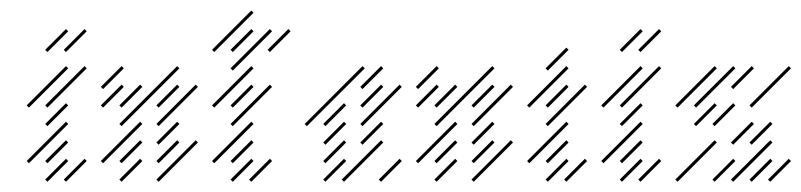

<svg xmlns="http://www.w3.org/2000/svg" viewBox="-20 -346 1544 370"><path d="M71.4 -138.6 147.1 -214.3 142.9 -218.6 67.1 -142.9ZM71.4 -102.9 111.4 -142.9 107.1 -147.1 67.1 -107.1ZM35.7 -31.4 111.4 -107.1 107.1 -111.4 31.4 -35.7ZM71.4 -31.4 111.4 -71.4 107.1 -75.7 67.1 -35.7ZM71.4 4.3 111.4 -35.7 107.1 -40 67.1 0ZM107.1 4.3 147.1 -35.7 142.9 -40 102.9 0ZM35.7 -138.6 111.4 -214.3 107.1 -218.6 31.4 -142.9ZM71.4 -245.7 111.4 -285.7 107.1 -290 67.1 -250ZM107.1 -245.7 147.1 -285.7 142.9 -290 102.9 -250Z M214.3 -102.9 325.7 -214.3 321.4 -218.6 210 -107.1ZM178.6 -31.4 254.3 -107.1 250 -111.4 174.3 -35.7ZM214.3 -31.4 254.3 -71.4 250 -75.7 210 -35.7ZM214.3 -138.6 254.3 -178.6 250 -182.9 210 -142.9ZM285.7 -138.6 325.7 -178.6 321.4 -182.9 281.4 -142.9ZM285.7 -102.9 361.4 -178.6 357.1 -182.9 281.4 -107.1ZM285.7 -67.1 325.7 -107.1 321.4 -111.4 281.4 -71.4ZM285.7 -31.4 325.7 -71.4 321.4 -75.7 281.4 -35.7ZM285.7 4.3 361.4 -71.4 357.1 -75.7 281.4 0ZM178.6 -138.6 218.6 -178.6 214.3 -182.9 174.3 -142.9ZM178.6 -174.3 218.6 -214.3 214.3 -218.6 174.3 -178.6ZM214.3 4.3 254.3 -35.7 250 -40 210 0Z M428.6 4.3 468.6 -35.7 464.3 -40 424.3 0ZM428.6 -31.4 468.6 -71.4 464.3 -75.7 424.3 -35.7ZM392.9 -31.4 468.6 -107.1 464.3 -111.4 388.6 -35.7ZM428.6 -102.9 504.3 -178.6 500 -182.9 424.3 -107.1ZM428.6 -138.6 468.6 -178.6 464.3 -182.9 424.3 -142.9ZM392.9 -138.6 468.6 -214.3 464.3 -218.6 388.6 -142.9ZM428.6 -210 504.3 -285.7 500 -290 424.3 -214.3ZM428.6 -245.7 468.6 -285.7 464.3 -290 424.3 -250ZM392.9 -245.7 468.6 -321.4 464.3 -325.7 388.6 -250ZM500 -245.7 540 -285.7 535.7 -290 495.7 -250ZM464.3 4.3 504.3 -35.7 500 -40 460 0Z M607.1 4.3 647.1 -35.7 642.9 -40 602.9 0ZM607.1 -31.4 647.1 -71.4 642.9 -75.7 602.9 -35.7ZM607.1 -67.1 647.1 -107.1 642.9 -111.4 602.9 -71.4ZM714.3 4.3 754.3 -35.7 750 -40 710 0ZM642.9 4.3 718.6 -71.4 714.3 -75.7 638.6 0ZM678.6 -67.1 718.6 -107.1 714.3 -111.4 674.3 -71.4ZM678.6 -102.9 754.3 -178.6 750 -182.9 674.3 -107.1ZM678.6 -138.6 718.6 -178.6 714.3 -182.9 674.3 -142.9ZM678.6 -174.3 718.6 -214.3 714.3 -218.6 674.3 -178.6ZM571.4 -102.9 682.9 -214.3 678.6 -218.6 567.1 -107.1ZM607.1 -102.9 647.1 -142.9 642.9 -147.1 602.9 -107.1Z M821.4 -102.9 932.9 -214.3 928.6 -218.6 817.1 -107.1ZM785.7 -31.4 861.4 -107.1 857.1 -111.4 781.4 -35.7ZM821.4 -31.4 861.4 -71.4 857.1 -75.7 817.1 -35.7ZM821.4 -138.6 861.4 -178.6 857.1 -182.9 817.1 -142.9ZM892.9 -138.6 932.9 -178.6 928.6 -182.9 888.6 -142.9ZM892.9 -102.9 968.6 -178.6 964.3 -182.9 888.6 -107.1ZM892.9 -67.1 932.9 -107.1 928.6 -111.4 888.6 -71.4ZM892.9 -31.4 932.9 -71.4 928.6 -75.7 888.6 -35.7ZM892.9 4.3 968.6 -71.4 964.3 -75.7 888.6 0ZM785.7 -138.6 825.7 -178.6 821.4 -182.9 781.4 -142.9ZM785.7 -174.3 825.7 -214.3 821.4 -218.6 781.4 -178.6ZM821.4 4.3 861.4 -35.7 857.1 -40 817.1 0Z M1035.7 -138.6 1075.7 -178.6 1071.4 -182.9 1031.4 -142.9ZM1035.7 -102.9 1111.4 -178.6 1107.1 -182.9 1031.4 -107.1ZM1000 -31.4 1075.7 -107.1 1071.4 -111.4 995.7 -35.7ZM1035.7 -31.4 1075.7 -71.4 1071.4 -75.7 1031.4 -35.7ZM1035.7 4.3 1075.7 -35.7 1071.4 -40 1031.4 0ZM1071.4 4.3 1111.4 -35.7 1107.1 -40 1067.1 0ZM1000 -138.6 1075.7 -214.3 1071.4 -218.6 995.7 -142.9ZM1035.7 -210 1075.7 -250 1071.4 -254.3 1031.4 -214.3Z M1178.6 -138.6 1254.3 -214.3 1250 -218.6 1174.3 -142.9ZM1178.6 -102.9 1218.6 -142.9 1214.3 -147.1 1174.3 -107.1ZM1142.9 -31.4 1218.6 -107.1 1214.3 -111.4 1138.6 -35.7ZM1178.6 -31.4 1218.6 -71.4 1214.3 -75.7 1174.3 -35.7ZM1178.6 4.3 1218.6 -35.7 1214.3 -40 1174.3 0ZM1214.3 4.3 1254.3 -35.7 1250 -40 1210 0ZM1142.9 -138.6 1218.6 -214.3 1214.3 -218.6 1138.6 -142.9ZM1178.6 -245.7 1218.6 -285.7 1214.3 -290 1174.3 -250ZM1214.3 -245.7 1254.3 -285.7 1250 -290 1210 -250Z M1392.9 4.3 1468.6 -71.4 1464.3 -75.7 1388.6 0ZM1357.1 4.3 1397.1 -35.7 1392.9 -40 1352.9 0ZM1285.7 4.3 1361.4 -71.4 1357.1 -75.7 1281.4 0ZM1428.6 4.3 1468.6 -35.7 1464.3 -40 1424.3 0ZM1464.3 4.3 1504.3 -35.7 1500 -40 1460 0ZM1321.4 -102.9 1361.4 -142.9 1357.1 -147.1 1317.1 -107.1ZM1321.4 -138.6 1397.1 -214.3 1392.9 -218.6 1317.1 -142.9ZM1392.9 -174.3 1432.9 -214.3 1428.6 -218.6 1388.6 -178.6ZM1428.6 -138.6 1504.3 -214.3 1500 -218.6 1424.3 -142.9ZM1428.6 -67.1 1468.6 -107.1 1464.3 -111.4 1424.3 -71.4ZM1392.9 -67.1 1432.9 -107.1 1428.6 -111.4 1388.6 -71.4ZM1285.7 -138.6 1361.4 -214.3 1357.1 -218.6 1281.4 -142.9ZM1357.1 -102.9 1397.1 -142.9 1392.9 -147.1 1352.9 -107.1Z"/></svg>

Font: Gossip Low Needlepoint
Style: Regular
Weight: 100
Width: 3
Designer: Deborah Khodanovich
Version: Version 1.001;Glyphs 3.3.1 (3343)